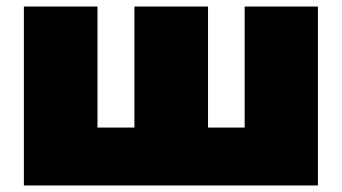

<svg xmlns="http://www.w3.org/2000/svg" viewBox="-20 -567 1045 587"><path d="M952 -547V0H53V-547H278V-177H391V-547H616V-177H728V-547Z"/></svg>

Font: CMG Sans Black
Style: Regular
Weight: 900
Designer: Julieta Ulanovsky
Foundry: Julieta Ulanovsky
Version: Version 7.200